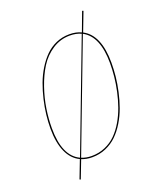

<svg xmlns="http://www.w3.org/2000/svg" viewBox="-162 -887 893 1088"><g transform="rotate(-20 285.0 -343.0)"><path d="M430.7 -672.9Q522.9 -625 522.9 -457Q522.9 -417 518.6 -374.8Q514.2 -332.5 503.9 -286.4Q493.7 -240.2 478.5 -198.2Q463.4 -156.2 440.2 -117.9Q417 -79.6 388.4 -51.8Q359.9 -23.9 321.3 -7.3Q282.7 9.3 238.3 9.3Q203.1 9.3 174.8 -2.4L133.3 105.5L126.5 102.5L168 -5.4Q120.1 -27.8 95.2 -83.5Q70.3 -139.2 70.3 -224.1Q70.3 -264.2 75.2 -306.9Q80.1 -349.6 90.8 -395.5Q101.6 -441.4 117.2 -483.6Q132.8 -525.9 156 -563.7Q179.2 -601.6 207.3 -629.6Q235.4 -657.7 272.9 -674.1Q310.5 -690.4 353 -690.4Q393.6 -690.4 424.3 -675.8L467.3 -790.5L474.6 -787.6ZM78.6 -223.6Q78.6 -55.7 171.4 -12.2L420.9 -668.9Q392.1 -682.6 353 -682.6Q295.9 -682.6 248.3 -651.6Q200.7 -620.6 169.9 -571.8Q139.2 -522.9 117.9 -460.9Q96.7 -398.9 87.6 -339.1Q78.6 -279.3 78.6 -223.6ZM238.3 1.5Q281.7 1.5 319.6 -14.9Q357.4 -31.2 385.3 -59.1Q413.1 -86.9 435.3 -125Q457.5 -163.1 472.2 -204.6Q486.8 -246.1 496.6 -291.3Q506.3 -336.4 510.5 -377.7Q514.6 -418.9 514.6 -457.5Q514.6 -620.1 426.8 -666.5L177.2 -9.8Q205.1 1.5 238.3 1.5Z"/></g></svg>

Font: Fira Sans Compressed Eight
Style: Italic
Weight: 100
Width: 3
Italic angle: -8°
Designer: Carrois Corporate & Edenspiekermann AG
Foundry: Carrois Corporate GbR & Edenspiekermann AG
Version: Version 4.203;PS 004.203;hotconv 1.0.88;makeotf.lib2.5.64775